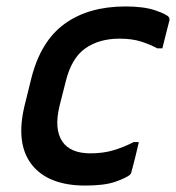

<svg xmlns="http://www.w3.org/2000/svg" viewBox="-20 -565 546 596"><path d="M370 -545Q426 -545 461.5 -533Q497 -521 504 -512Q507 -507 506 -502Q500 -480 495 -459Q490 -438 484 -415H468Q446 -427 418 -436Q390 -445 351 -445Q288 -445 245 -415Q202 -385 184 -312L165 -237Q147 -164 174 -125Q199 -89 261 -89Q300 -89 332 -98.5Q364 -108 395 -124H411Q406 -102 400 -77.5Q394 -53 388 -31Q387 -26 383 -22Q370 -12 337 -0.5Q304 11 245 11Q130 11 79 -53.5Q28 -118 56 -236L77 -321Q106 -437 180.5 -491Q255 -545 370 -545Z"/></svg>

Font: Recursive Sn Lnr St Med
Style: Italic
Weight: 500
Italic angle: -15°
Version: Version 1.079;hotconv 1.0.112;makeotfexe 2.5.65598; ttfautoh